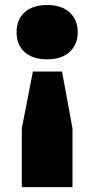

<svg xmlns="http://www.w3.org/2000/svg" viewBox="-20 -578 387 788"><path d="M173.5 -557.5Q232.5 -557.5 265.8 -527Q299 -496.5 299 -446Q299 -396 266.2 -365.2Q233.5 -334.5 173.5 -334.5Q113.5 -334.5 80.8 -364.5Q48 -394.5 48 -446Q48 -497.5 81.2 -527.5Q114.5 -557.5 173.5 -557.5ZM115 -284.5H234.5L277.5 -51V190H69.5V-51Z"/></svg>

Font: Encode Sans Expanded ExtraBold
Style: Regular
Weight: 800
Width: 7
Designer: Multiple Designers
Foundry: Impallari Type
Version: Version 3.000; ttfautohint (v1.8.3) -l 8 -r 50 -G 200 -x 14 